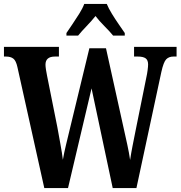

<svg xmlns="http://www.w3.org/2000/svg" viewBox="-20 -951 913 971"><path d="M68 -612Q61 -644 47.5 -654.5Q34 -665 10 -665H0V-714H278V-665H258Q210 -665 210 -624Q210 -615 212.5 -598.5Q215 -582 218 -568L270 -308Q277 -268 285.5 -222.5Q294 -177 298 -143Q304 -178 313.5 -217Q323 -256 334 -302L432 -707H516L604 -309Q615 -260 624 -218.5Q633 -177 638 -142Q643 -176 650.5 -214Q658 -252 667 -297L721 -564Q724 -577 726.5 -596Q729 -615 729 -625Q729 -647 716.5 -656Q704 -665 677 -665H658V-714H873V-665H857Q834 -665 820.5 -651Q807 -637 796 -587L670 0H550L443 -504L324 0H204ZM316 -784Q329 -803 346.5 -829Q364 -855 381 -882Q398 -909 406 -931H520Q529 -909 545.5 -882Q562 -855 580 -829Q598 -803 611 -784V-771H552Q535 -792 508 -819Q481 -846 463 -870Q444 -846 418 -819Q392 -792 375 -771H316Z"/></svg>

Font: Noto Serif Tamil ExtraCondensed
Style: Bold
Weight: 700
Width: 2
Designer: Indian Type Foundry, Tom Grace, and the Monotype Design Team
Foundry: Monotype Imaging Inc.
Version: Version 2.004; ttfautohint (v1.8.4.7-5d5b)